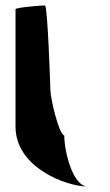

<svg xmlns="http://www.w3.org/2000/svg" viewBox="-20 -723 403 705"><path d="M37 -258C37 -108 223 -38 303 -38C247 -38 216 -167 216 -226C197 -227 165 -361 165 -394C165 -401 155 -703 145 -703C135 -703 37 -696 37 -689Z"/></svg>

Font: Ampere
Style: SCCnd
Weight: 400
Version: Version 1